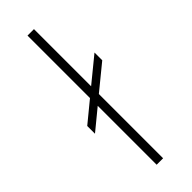

<svg xmlns="http://www.w3.org/2000/svg" viewBox="-266 -821 841 841"><g transform="rotate(-45 155.0 -400.0)"><path d="M35 -287V-335L130 -413V-800H170V-446L285 -540V-492L170 -398V0H130V-365Z"/></g></svg>

Font: Cooper Hewitt
Style: Light
Weight: 703
Designer: Village Type and Design LLC
Foundry: Cooper Hewitt Smithsonian Design Museum
Version: 1.000